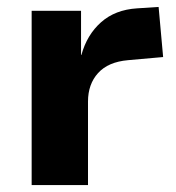

<svg xmlns="http://www.w3.org/2000/svg" viewBox="-20 -532 507 552"><path d="M71 0V-501H213V-374H214Q230 -432 270.5 -468Q311 -504 374 -508L436 -512L449 -368L348 -359Q291 -354 262 -322Q233 -290 233 -240V0Z"/></svg>

Font: Nunito Sans 8pt ExtraBold
Style: Regular
Weight: 800
Version: Version 3.101;gftools[0.9.27]